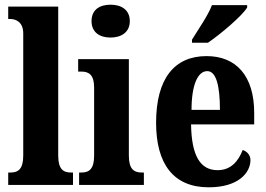

<svg xmlns="http://www.w3.org/2000/svg" viewBox="-20 -788 1135 818"><path d="M15 0H291V-53H282C250 -53 228 -67 228 -125V-760H15V-707H25C41 -707 79 -699 79 -646V-125C79 -67 57 -53 25 -53H15Z M451 -628C496 -628 533 -650 533 -698C533 -747 496 -768 451 -768C405 -768 370 -747 370 -698C370 -650 405 -628 451 -628ZM317 0H593V-53H584C551 -53 529 -67 529 -125V-536H313V-483H327C359 -483 381 -469 381 -415V-125C381 -68 360 -53 327 -53H317Z M798 -619V-606H866C923 -645 1012 -721 1033 -756V-766H883C866 -721 824 -662 798 -619ZM869 10C997 10 1047 -53 1047 -106C1047 -128 1032 -143 1014 -149C995 -100 963 -63 907 -63C834 -63 796 -123 794 -258H1063V-307C1063 -465 986 -549 860 -549C723 -549 645 -453 645 -265C645 -91 718 10 869 10ZM917 -320H796C796 -427 823 -485 863 -485C901 -485 917 -423 917 -320Z"/></svg>

Font: Noto Serif Hebrew ExtraCondensed ExtraBold
Style: Regular
Weight: 800
Width: 2
Designer: Monotype Design Team
Foundry: Monotype Imaging Inc.
Version: Version 2.004